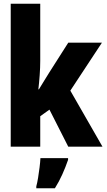

<svg xmlns="http://www.w3.org/2000/svg" viewBox="-20 -780 570 1021"><path d="M37 0V-760H194V-456Q194 -421 191 -380Q188 -339 184 -305H187Q201 -328 214.5 -350Q228 -372 243 -396L343 -553H522L354 -298L525 0H343L243 -197L194 -162V0ZM173 211Q178 193 182.5 165.5Q187 138 190.5 109.5Q194 81 195 61H342V70Q329 108 311.5 147Q294 186 272 221H173Z"/></svg>

Font: Noto Sans Mono Condensed Black
Style: Regular
Weight: 900
Width: 3
Designer: Monotype Design Team
Foundry: Monotype Imaging Inc.
Version: Version 2.014